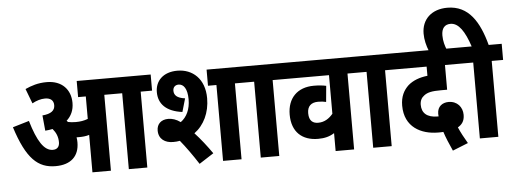

<svg xmlns="http://www.w3.org/2000/svg" viewBox="-57 -1062 3460 1293"><g transform="rotate(-5 1673.0 -415.0)"><path d="M442 -210C442 -222 441 -233 439 -244C445 -244 450 -244 456 -244C480 -244 503 -246 525 -253V0H650V-513H771V0H896V-513H973V-622H473V-513H525V-361C498 -351 473 -347 443 -347C423 -347 407 -349 391 -352C388 -355 385 -358 382 -361C414 -390 432 -428 432 -478C432 -567 374 -632 271 -632C211 -632 167 -617 125 -598L163 -498C192 -514 222 -523 250 -523C286 -523 308 -506 308 -473C308 -437 282 -416 223 -411L233 -307C250 -308 267 -311 283 -314C305 -288 318 -259 318 -222C318 -192 303 -174 273 -174C214 -174 170 -243 129 -382L18 -349C87 -132 163 -63 282 -63C385 -63 442 -116 442 -210Z M1084 -156C1100 -156 1115 -157 1130 -160C1167 -115 1207 -59 1249 6L1347 -57C1313 -106 1272 -159 1232 -202C1298 -250 1338 -332 1338 -430C1338 -562 1256 -632 1154 -632C1057 -632 1004 -575 1004 -500C1004 -420 1056 -366 1164 -352L1190 -442C1135 -449 1116 -470 1116 -500C1116 -524 1132 -538 1154 -538C1188 -538 1213 -505 1213 -433C1213 -367 1189 -315 1147 -285C1118 -306 1091 -314 1064 -314C1017 -314 987 -286 987 -242C987 -183 1031 -156 1084 -156ZM1533 -513H1610V-622H1351V-513H1408V0H1533Z M1788 -513H1865V-622H1598V-513H1663V0H1788Z M2371 -513V-622H1852V-513H2169V-252C2143 -221 2111 -200 2069 -200C2035 -200 2007 -216 2007 -270C2007 -317 2033 -341 2080 -341C2101 -341 2118 -339 2134 -335L2144 -443C2122 -448 2093 -451 2061 -451C1949 -451 1882 -382 1882 -271C1882 -153 1952 -92 2059 -92C2104 -92 2137 -101 2169 -121V0H2294V-513Z M2548 -513H2625V-622H2358V-513H2423V0H2548Z M2956 66 3061 24C3039 -13 3018 -52 3003 -87C3029 -102 3049 -124 3049 -168C3049 -220 3014 -263 2955 -263C2915 -263 2879 -240 2879 -190C2879 -185 2879 -178 2880 -172C2878 -172 2876 -172 2874 -172C2801 -172 2767 -205 2767 -260C2767 -288 2778 -308 2796 -321C2820 -340 2851 -346 2911 -346H2953V-513H3092V-622H2612V-513H2829V-451C2775 -445 2730 -428 2697 -399C2664 -368 2642 -327 2642 -265C2642 -120 2753 -64 2868 -64C2880 -64 2892 -64 2903 -65C2915 -27 2935 20 2956 66Z M3144 -513V0H3269V-513H3346V-622H3258C3216 -779 3147 -896 3002 -896C2895 -896 2828 -832 2828 -736C2828 -695 2838 -654 2854 -615H2974C2963 -642 2953 -674 2953 -713C2953 -760 2974 -786 3014 -786C3069 -786 3109 -725 3143 -622H3079V-513Z"/></g></svg>

Font: Noto Sans Devanagari UI Condensed
Style: Bold
Weight: 700
Width: 3
Designer: Jelle Bosma - Monotype Design Team
Foundry: Monotype Imaging Inc.
Version: Version 2.004